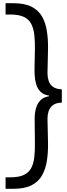

<svg xmlns="http://www.w3.org/2000/svg" viewBox="-20 -982 419 1205"><path d="M15 203V131H43Q98 131 129.5 116Q161 101 176 72.5Q191 44 195.5 2.5Q200 -39 199 -91Q199 -119 198.5 -140Q198 -161 198 -181Q197 -210 197.5 -242Q198 -274 206 -303Q214 -332 233 -352Q252 -372 288 -378V-382Q253 -387 234 -406.5Q215 -426 207 -453.5Q199 -481 197.5 -511.5Q196 -542 197 -570Q197 -592 198 -615Q199 -638 199 -669Q200 -721 195.5 -762Q191 -803 176 -832Q161 -861 129.5 -876Q98 -891 43 -891H15V-962H62Q135 -962 178.5 -939.5Q222 -917 244 -878Q266 -839 274 -788.5Q282 -738 281.5 -680.5Q281 -623 279 -565Q278 -546 278 -522Q278 -498 285 -475.5Q292 -453 311.5 -438Q331 -423 368 -421V-338Q331 -337 311.5 -321.5Q292 -306 285 -284Q278 -262 278 -237.5Q278 -213 279 -194Q281 -137 281.5 -79.5Q282 -22 274 28.5Q266 79 244 118.5Q222 158 178.5 180.5Q135 203 62 203Z"/></svg>

Font: Matangi Medium
Style: Regular
Weight: 500
Designer: Prashant Pant
Foundry: The Graphic Ant
Version: Version 3.002